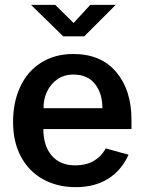

<svg xmlns="http://www.w3.org/2000/svg" viewBox="-20 -763 599 793"><path d="M193.5 -120.5C170.5 -147.5 159 -184 159 -230H523V-269C523 -350.3 502 -415.8 460 -465.5C418 -515.2 359 -540 283 -540C231.7 -540 187.2 -528 149.5 -504C111.8 -480 83.2 -446.8 63.5 -404.5C43.8 -362.2 34 -313.7 34 -259C34 -204.3 44.8 -156.7 66.5 -116C88.2 -75.3 118.7 -44.2 158 -22.5C197.3 -0.8 242.3 10 293 10C344.3 10 388.5 -1.3 425.5 -24C462.5 -46.7 491 -80 511 -124L417 -150C390.3 -103.3 348.3 -80 291 -80C249 -80 216.5 -93.5 193.5 -120.5ZM403 -316H160C159.3 -339.3 163.8 -361.7 173.5 -383C183.2 -404.3 197.3 -421.7 216 -435C234.7 -448.3 257 -455 283 -455C322.3 -455 352.2 -442 372.5 -416C392.8 -390 403 -356.7 403 -316ZM458 -743H353L284 -668L208 -743H108L241 -613H328Z"/></svg>

Font: Morrison SemiBold
Style: Regular
Weight: 600
Designer: Pablo Impallari, Rodrigo Fuenzalida (Modified by Dan O. Williams)
Version: Version 0.030; ttfautohint (v1.8.1)